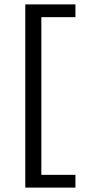

<svg xmlns="http://www.w3.org/2000/svg" viewBox="-20 -731 398 873"><path d="M323 -653H168V64H323V122H95V-711H323Z"/></svg>

Font: EauTest Medium
Style: Regular
Weight: 500
Designer: Christian Thalmann (Catharsis Fonts)
Version: Version 0.001;PS 000.001;hotconv 1.0.88;makeotf.lib2.5.64775